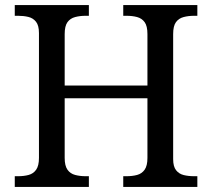

<svg xmlns="http://www.w3.org/2000/svg" viewBox="-20 -734 833 754"><path d="M38 0V-42H51Q74 -42 92.5 -47Q111 -52 122 -67.5Q133 -83 133 -114V-604Q133 -634 121.5 -648.5Q110 -663 91.5 -667.5Q73 -672 51 -672H38V-714H329V-672H316Q294 -672 275 -667Q256 -662 245 -647Q234 -632 234 -600V-398H559V-600Q559 -632 548 -647Q537 -662 518.5 -667Q500 -672 477 -672H464V-714H755V-672H742Q720 -672 701 -667Q682 -662 671 -647Q660 -632 660 -600V-109Q660 -80 671.5 -65.5Q683 -51 701.5 -46.5Q720 -42 742 -42H755V0H464V-42H477Q500 -42 518.5 -47Q537 -52 548 -67.5Q559 -83 559 -114V-348H234V-114Q234 -83 245 -67.5Q256 -52 275 -47Q294 -42 316 -42H329V0Z"/></svg>

Font: Noto Serif Armenian
Style: Regular
Weight: 400
Designer: Monotype Design Team
Foundry: Monotype Imaging Inc.
Version: Version 2.007